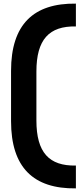

<svg xmlns="http://www.w3.org/2000/svg" viewBox="-20 -785 439 1060"><path d="M399 255V129C251 132 181 57 181 -120V-390C181 -567 251 -642 399 -639V-765C165 -768 41 -650 41 -394V-116C41 140 165 258 399 255Z"/></svg>

Font: Kalas SG
Style: Bold
Weight: 700
Designer: Kalas
Foundry: Kalas
Version: Version 2.000;FEAKit 1.0